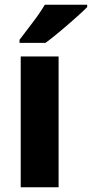

<svg xmlns="http://www.w3.org/2000/svg" viewBox="-20 -786 386 806"><path d="M226 0H67V-549H226ZM346 -756Q328 -738 296.5 -710Q265 -682 231 -653.5Q197 -625 171 -606H62V-619Q87 -652 117.5 -692Q148 -732 168 -766H346Z"/></svg>

Font: Noto Sans Kannada SemiCondensed ExtraBold
Style: Regular
Weight: 800
Width: 4
Designer: Jelle Bosma - Monotype Design Team
Foundry: Monotype Imaging Inc.
Version: Version 2.005; ttfautohint (v1.8.4.7-5d5b)